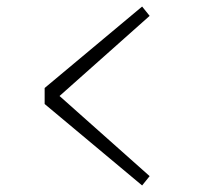

<svg xmlns="http://www.w3.org/2000/svg" viewBox="-20 -582 610 587"><path d="M116.5 -264V-313L414.5 -562L437.5 -533.5L162 -288.5L437.5 -43.5L414.5 -15Z"/></svg>

Font: League Mono Narrow Thin
Style: Regular
Weight: 100
Width: 3
Designer: Tyler Finck
Foundry: The League of Moveable Type / Tyler Finck
Version: Version 2.210